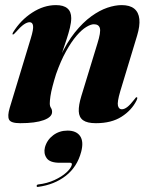

<svg xmlns="http://www.w3.org/2000/svg" viewBox="-20 -473 589 752"><path d="M30 -338Q28.5 -338.5 29 -340.8Q29.5 -343 31 -346Q60.5 -394 106 -423.5Q151.5 -453 199 -453Q229 -453 244 -440.2Q259 -427.5 259 -402Q259 -385.5 253.8 -364Q248.5 -342.5 241.2 -320.2Q234 -298 227.2 -278.5Q220.5 -259 218 -247L214.5 -248Q241.5 -306.5 273.2 -346Q305 -385.5 337.5 -409Q370 -432.5 400.5 -442.8Q431 -453 456.5 -453Q488.5 -453 505.8 -439Q523 -425 525.8 -398.2Q528.5 -371.5 517 -333.5L451 -115.5Q438.5 -73 442 -59Q445.5 -45 457 -45Q467 -45 478.5 -53.8Q490 -62.5 507 -84.5Q511 -89.5 512.2 -91Q513.5 -92.5 515.5 -92Q518 -92 517.8 -88.8Q517.5 -85.5 514.5 -79Q495.5 -41 456 -15.8Q416.5 9.5 355.5 9.5Q321.5 9.5 305.5 -2Q289.5 -13.5 288.5 -37Q287.5 -60.5 298.5 -96.5L361.5 -302.5Q375.5 -347 371.2 -362.5Q367 -378 347.5 -378Q335.5 -378 317.8 -367.2Q300 -356.5 279.8 -333Q259.5 -309.5 238.8 -272.2Q218 -235 199.5 -182.5Q191.5 -157 185.8 -135Q180 -113 177.5 -95.8Q175 -78.5 175 -68Q175 -57 179.5 -50.5Q184 -44 184 -34.5Q184 -14.5 151.2 -2.5Q118.5 9.5 59 9.5Q22.5 9.5 15.5 -4.5Q8.5 -18.5 18 -50.5L100.5 -322.5Q111.5 -358 109.5 -372Q107.5 -386 96 -386Q86.5 -386 73.8 -377.5Q61 -369 38.5 -343.5Q36 -340.5 34.2 -339.2Q32.5 -338 30 -338ZM214 164.5Q175 164.5 162.5 146Q150 127.5 156 104Q164 75 188.2 56.8Q212.5 38.5 244.5 38.5Q279 38.5 293.8 60Q308.5 81.5 298 121.5Q282.5 180.5 237.8 215.5Q193 250.5 129 259Q126.5 259.5 125 258.5Q123.5 257.5 123.5 255.5Q123.5 253.5 124.8 251.8Q126 250 129 249.5Q164.5 245.5 193.2 232.2Q222 219 239.8 202.8Q257.5 186.5 261 173.5Q263.5 164.5 254.5 164.5Z"/></svg>

Font: Fraunces 120pt
Style: Bold Italic
Weight: 700
Italic angle: -16°
Version: Version 1.000;[b76b70a41]